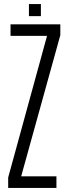

<svg xmlns="http://www.w3.org/2000/svg" viewBox="-20 -919 335 939"><path d="M20 0V-51L210 -743.5H31.5V-800H275V-747L83.5 -56.5H256V0ZM121.5 -840V-899H180V-840Z"/></svg>

Font: Big Shoulders Text Thin Light
Style: Regular
Weight: 300
Version: Version 2.002